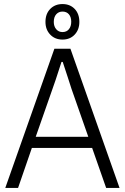

<svg xmlns="http://www.w3.org/2000/svg" viewBox="-20 -926 615 946"><path d="M6 0 248 -686H327L569 0H503L434 -197H137L69 0ZM156 -252H415L332 -489Q329 -499 324 -514Q319 -529 313 -548Q307 -567 300.5 -586Q294 -605 289 -621H283Q277 -603 269.5 -579.5Q262 -556 254 -532Q246 -508 239 -489ZM288 -731Q251 -731 227.5 -755.5Q204 -780 204 -818Q204 -858 227.5 -882Q251 -906 288 -906Q325 -906 348 -882Q371 -858 371 -818Q371 -780 348 -755.5Q325 -731 288 -731ZM288 -768Q308 -768 319.5 -782Q331 -796 331 -819Q331 -842 319.5 -855.5Q308 -869 288 -869Q269 -869 257 -855.5Q245 -842 245 -818Q245 -796 257 -782Q269 -768 288 -768Z"/></svg>

Font: Archivo SemiCondensed ExtraLight
Style: Regular
Weight: 250
Width: 4
Designer: Hector Gatti
Foundry: Omnibus-Type
Version: Version 2.001